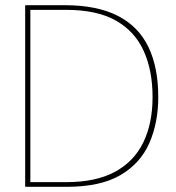

<svg xmlns="http://www.w3.org/2000/svg" viewBox="-20 -720 678 740"><path d="M77 0V-700H229Q354 -700 434 -659Q514 -618 552 -539Q590 -460 590 -346Q590 -247 555.5 -168.5Q521 -90 444 -45Q367 0 237 0ZM97 -18H235Q349 -18 422.5 -57.5Q496 -97 532 -170.5Q568 -244 568 -346Q568 -449 533.5 -524.5Q499 -600 426 -641Q353 -682 235 -682H97Z"/></svg>

Font: DM Sans 11pt Thin
Style: Regular
Weight: 250
Version: Version 4.004;gftools[0.9.30]